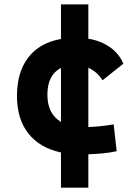

<svg xmlns="http://www.w3.org/2000/svg" viewBox="-20 -701 626 884"><path d="M260.7 163.1V1Q163.1 -20 110.6 -86.4Q58.1 -152.8 58.1 -259.8Q58.1 -368.7 110.4 -436.5Q162.6 -504.4 260.7 -521.5V-680.7H386.7V-522.9Q444.8 -513.2 486.6 -483.6Q528.3 -454.1 547.9 -407.7L452.1 -331.5Q426.8 -371.1 386.7 -389.2V-116.2Q416.5 -117.2 445.8 -120.4Q475.1 -123.5 503.4 -128.4L517.1 -4.9Q485.8 2 452.6 5.1Q419.4 8.3 386.7 9.3V163.1ZM198.2 -264.6Q198.2 -177.2 260.7 -139.6V-388.2Q198.2 -356.4 198.2 -264.6Z"/></svg>

Font: Caskaydia Cove
Style: Bold
Weight: 700
Monospace: yes
Designer: Aaron Bell
Foundry: Saja Typeworks
Version: Version 4.300; ttfautohint (v1.8.3)